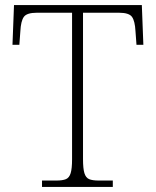

<svg xmlns="http://www.w3.org/2000/svg" viewBox="-20 -734 614 754"><path d="M145 0V-25H201Q226 -25 239 -30.5Q252 -36 257.5 -54Q263 -72 263 -108V-684H125Q85 -684 73.5 -667.5Q62 -651 60 -612L56 -558H29L35 -714H537L543 -558H516L512 -612Q510 -651 498.5 -667.5Q487 -684 447 -684H306V-109Q306 -72 311.5 -54Q317 -36 330 -30.5Q343 -25 368 -25H423V0Z"/></svg>

Font: Noto Serif Malayalam ExtraLight
Style: Regular
Weight: 200
Designer: Indian type Foundry, Jelle Bosma, Monotype Design Team
Foundry: Monotype Imaging Inc.
Version: Version 2.104; ttfautohint (v1.8.4.7-5d5b)